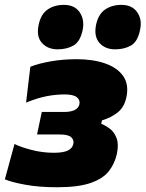

<svg xmlns="http://www.w3.org/2000/svg" viewBox="-41 -757 598 788"><path d="M193 11.5Q118.5 11.5 62 1Q5.5 -9.5 -21 -21L18.5 -166Q43 -153.5 88 -141.8Q133 -130 180 -130Q219.5 -130 238 -139.5Q256.5 -149 260 -166.5Q263.5 -183 251 -194Q238.5 -205 206 -205H111L130.5 -297.5H221.5Q278 -297.5 285 -329.5Q288.5 -347 274 -358.2Q259.5 -369.5 224 -369.5Q189.5 -369.5 152 -362.5Q114.5 -355.5 66 -336L83.5 -483Q117.5 -496.5 167 -505.2Q216.5 -514 274 -514Q341 -514 391 -496.5Q441 -479 464.8 -444.5Q488.5 -410 478 -359Q469.5 -317.5 442.2 -295.8Q415 -274 377.5 -263L374.5 -249Q391.5 -242.5 409.8 -228.8Q428 -215 437.5 -190Q447 -165 438.5 -124.5Q430 -86.5 406.8 -55.8Q383.5 -25 333 -6.8Q282.5 11.5 193 11.5ZM431.5 -554.5Q390.5 -554.5 367.2 -580.8Q344 -607 353 -654Q362 -698 389.8 -717.5Q417.5 -737 457.5 -737Q501 -737 522 -707Q543 -677 534 -635Q524.5 -586.5 497 -570.5Q469.5 -554.5 431.5 -554.5ZM195.5 -554.5Q155 -554.5 131.2 -580.8Q107.5 -607 117.5 -654Q126 -698 153.8 -717.5Q181.5 -737 221.5 -737Q265 -737 285.8 -707Q306.5 -677 298.5 -635Q288.5 -586.5 261 -570.5Q233.5 -554.5 195.5 -554.5Z"/></svg>

Font: Commissioner ExtraBold
Style: Italic
Weight: 800
Italic angle: -12°
Designer: Kostas Bartsokas
Foundry: Kostas Bartsokas
Version: Version 1.000; ttfautohint (v1.8.3)